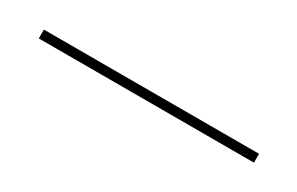

<svg xmlns="http://www.w3.org/2000/svg" viewBox="-0 -85 466 301"><g transform="rotate(30 233.0 66.0)"><path d="M38.5 73.5V57.5H428V73.5Z"/></g></svg>

Font: Anek Odia Medium Thin
Style: Regular
Weight: 250
Version: Version 1.003